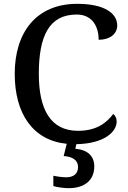

<svg xmlns="http://www.w3.org/2000/svg" viewBox="-20 -744 669 1004"><path d="M339 240C424 240 473 197 473 126C473 73 439 39 374 34L379 10C529 7 590 -57 590 -108C590 -127 583 -140 572 -148C538 -103 487 -60 388 -60C242 -60 183 -175 183 -358C183 -556 237 -668 381 -668C467 -668 496 -599 496 -536C554 -536 593 -566 593 -611C593 -675 525 -724 384 -724C169 -724 57 -574 57 -358C57 -152 150 -10 329 8L313 72C356 75 388 91 388 130C388 164 365 183 327 183C309 183 283 180 259 175V229C283 236 318 240 339 240Z"/></svg>

Font: Noto Serif Georgian Medium
Style: Regular
Weight: 500
Designer: Monotype Design Team, Akaki Razmadze
Foundry: Google LLC
Version: Version 2.003